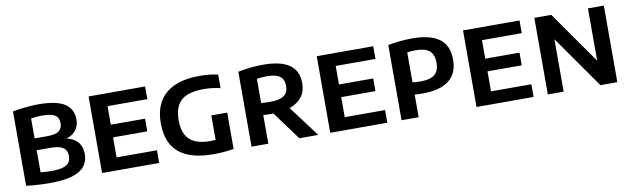

<svg xmlns="http://www.w3.org/2000/svg" viewBox="-40 -1032 4820 1469"><g transform="rotate(-10 2370.0 -297.5)"><path d="M256 6.5Q227 6.5 195.2 5.2Q163.5 4 132.2 1.5Q101 -1 74 -5V-582Q103 -588 136.8 -592.5Q170.5 -597 205.8 -599.8Q241 -602.5 274 -602.5Q414.5 -602.5 478 -561Q541.5 -519.5 541.5 -437Q541.5 -404 528 -376.2Q514.5 -348.5 488.8 -329.8Q463 -311 426 -304.5L426.5 -309.5Q466.5 -304 496.2 -286.2Q526 -268.5 542.2 -238.8Q558.5 -209 558.5 -166.5Q558.5 -111 528.8 -72.5Q499 -34 432.5 -13.8Q366 6.5 256 6.5ZM283.5 -82.5Q341.5 -82.5 374.8 -92.5Q408 -102.5 422.2 -122.2Q436.5 -142 436.5 -172Q436.5 -216.5 406.8 -237.5Q377 -258.5 310 -258.5H187V-350.5H297.5Q364.5 -350.5 390.8 -371Q417 -391.5 417 -430.5Q417 -474 387.8 -493.2Q358.5 -512.5 289.5 -512.5Q266 -512.5 243.8 -510.8Q221.5 -509 201 -505.5V-87Q223 -84.5 242.8 -83.5Q262.5 -82.5 283.5 -82.5Z M663.5 0V-595H1102.5V-496.5H793.5V-98.5H1107V0ZM742.5 -254V-352.5H1059.5V-254Z M1532 6.5Q1412 6.5 1332 -26.2Q1252 -59 1212 -126.2Q1172 -193.5 1172 -296Q1172 -398 1213 -466Q1254 -534 1333 -568.2Q1412 -602.5 1526.5 -602.5Q1564.5 -602.5 1601 -598.8Q1637.5 -595 1669 -587.5V-482Q1636.5 -490 1604 -493.8Q1571.5 -497.5 1538 -497.5Q1461 -497.5 1410.8 -477.2Q1360.5 -457 1335.5 -412.2Q1310.5 -367.5 1310.5 -295Q1310.5 -226 1333.8 -182.2Q1357 -138.5 1403.5 -117.8Q1450 -97 1519.5 -97Q1544.5 -97 1571 -99Q1597.5 -101 1619 -104.5L1563 -57.5V-289H1686.5V-6.5Q1647 0 1607.8 3.2Q1568.5 6.5 1532 6.5Z M1824.5 0V-582Q1866.5 -590.5 1916.5 -596.5Q1966.5 -602.5 2019 -602.5Q2155 -602.5 2223 -555.5Q2291 -508.5 2291 -411.5Q2291 -348.5 2258.8 -306Q2226.5 -263.5 2166.5 -242Q2106.5 -220.5 2024 -220.5Q2006 -220.5 1989 -221Q1972 -221.5 1955 -223V0ZM2196 0 1994 -275H2137L2343 0ZM2024.5 -313Q2098.5 -313 2132.2 -337Q2166 -361 2166 -411.5Q2166 -464 2133.5 -487.2Q2101 -510.5 2031.5 -510.5Q2010 -510.5 1991.5 -508.8Q1973 -507 1955 -504V-316Q1975 -314.5 1989.5 -313.8Q2004 -313 2024.5 -313Z M2436 0V-595H2875V-496.5H2566V-98.5H2879.5V0ZM2515 -254V-352.5H2832V-254Z M2990 0V-584.5Q3034 -592.5 3080.5 -597.5Q3127 -602.5 3178.5 -602.5Q3318 -602.5 3388.5 -550.8Q3459 -499 3459 -387.5Q3459 -282.5 3390.5 -228Q3322 -173.5 3186 -173.5Q3169 -173.5 3153.2 -174Q3137.5 -174.5 3123 -175.5V0ZM3187.5 -267Q3261.5 -267 3295.8 -295.8Q3330 -324.5 3330 -387Q3330 -450.5 3296 -479.5Q3262 -508.5 3191 -508.5Q3172 -508.5 3155.2 -507.2Q3138.5 -506 3123 -503.5V-271Q3139 -269.5 3154.2 -268.2Q3169.5 -267 3187.5 -267Z M3572.5 0V-595H4011.5V-496.5H3702.5V-98.5H4016V0ZM3651.5 -254V-352.5H3968.5V-254Z M4126.5 0V-595H4258L4564 -159H4543V-595H4666.5V0H4535L4229 -436H4249.5V0Z"/></g></svg>

Font: Encode Sans SC Condensed Thin SemiBold
Style: Regular
Weight: 600
Version: Version 3.002